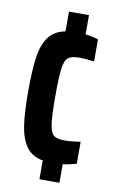

<svg xmlns="http://www.w3.org/2000/svg" viewBox="-82 -741 475 794"><g transform="rotate(10 155.5 -344.0)"><path d="M283 -82Q247 -72 226 -70V8H142V-71Q96 -79 72.5 -112Q49 -145 41 -199.5Q33 -254 33 -342Q33 -433 41 -487Q49 -541 72.5 -572.5Q96 -604 142 -613V-696H226V-615Q249 -613 280 -604V-511Q244 -516 219 -516Q186 -516 171.5 -505.5Q157 -495 152 -460Q147 -425 147 -343Q147 -260 152 -225Q157 -190 170.5 -179Q184 -168 216 -168Q243 -168 283 -174Z"/></g></svg>

Font: Saira ExtraCondensed
Style: Bold
Weight: 700
Width: 2
Designer: Hector Gatti with collaboration of the Omnibus-Type team
Foundry: Omnibus-Type
Version: Version 0.072; ttfautohint (v1.8)